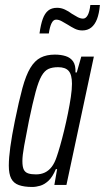

<svg xmlns="http://www.w3.org/2000/svg" viewBox="-20 -735 417 763"><path d="M108 8Q76 8 55 0.5Q34 -7 24.5 -25.5Q15 -44 15 -77Q15 -107 21 -151Q27 -195 39 -254Q55 -333 69 -384.5Q83 -436 100.5 -465Q118 -494 141.5 -506Q165 -518 198 -518Q222 -518 241 -512Q260 -506 270.5 -491Q281 -476 280 -447H285L303 -510H353L244 0H196L207 -63H202Q189 -32 173 -17Q157 -2 140 3Q123 8 108 8ZM123 -42Q143 -42 158.5 -49.5Q174 -57 185.5 -72Q197 -87 205 -111Q211 -128 219 -156Q227 -184 235 -217Q243 -250 250 -284.5Q257 -319 261.5 -349.5Q266 -380 266 -402Q266 -438 253 -453Q240 -468 211 -468Q188 -468 172.5 -461Q157 -454 145 -433Q133 -412 121.5 -369.5Q110 -327 95 -255Q83 -194 76 -155.5Q69 -117 69 -95Q69 -72 74.5 -61Q80 -50 92 -46Q104 -42 123 -42ZM137 -602Q142 -638 150 -660Q158 -682 171.5 -693Q185 -704 207 -704Q223 -704 238 -697Q253 -690 266 -680Q277 -673 288.5 -667Q300 -661 310 -661Q321 -661 328.5 -674.5Q336 -688 339 -715H377Q374 -681 365.5 -659Q357 -637 342.5 -625.5Q328 -614 307 -614Q291 -614 277 -621Q263 -628 249 -637Q237 -644 225.5 -650.5Q214 -657 203 -657Q192 -657 185 -643Q178 -629 174 -602Z"/></svg>

Font: Saira UltraCondensed
Style: Italic
Weight: 400
Width: 1
Italic angle: -12°
Designer: Hector Gatti with collaboration of the Omnibus-Type team
Foundry: Omnibus-Type
Version: Version 1.101